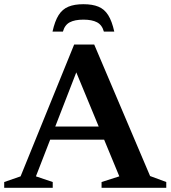

<svg xmlns="http://www.w3.org/2000/svg" viewBox="-27 -894 812 914"><path d="M180.5 -229V-291.5H522V-229ZM687.5 -56 764.5 -27.5V0H456.5V-27.5L541 -54.5L323.5 -580H348L144 -54.5L224 -27.5V0H-7V-27.5L71 -54.5L326 -682H421.5ZM370 -800.5Q329 -800.5 305 -787.8Q281 -775 272.5 -743.5H223Q234 -793.5 252 -822Q270 -850.5 298.8 -862.2Q327.5 -874 370 -874Q413 -874 441.5 -862.2Q470 -850.5 488 -822Q506 -793.5 517 -743.5H467.5Q459 -775 435 -787.8Q411 -800.5 370 -800.5Z"/></svg>

Font: Newsreader 16pt SemiBold
Style: Regular
Weight: 600
Designer: Hugues Gentile
Foundry: Production Type
Version: Version 1.003